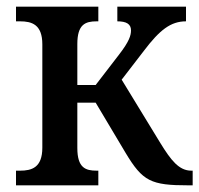

<svg xmlns="http://www.w3.org/2000/svg" viewBox="-20 -556 598 576"><path d="M28 0H275V-44H270C237 -44 212 -52 212 -112V-248H267L357 -97C408 -12 433 0 545 0H558V-44H554C517 -44 493 -75 461 -127L345 -317L412 -404C459 -466 492 -492 538 -492V-536H332V-492C359 -492 373 -484 373 -465C373 -450 368 -432 337 -392L267 -301H212V-424C212 -483 236 -492 270 -492H275V-536H28V-492H40C75 -492 107 -483 107 -423V-113C107 -53 75 -44 40 -44H28Z"/></svg>

Font: Noto Serif SemiCondensed Medium
Style: Regular
Weight: 500
Width: 4
Designer: Monotype Design Team
Foundry: Monotype Imaging Inc.
Version: Version 2.014